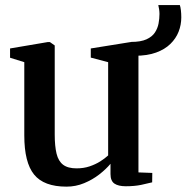

<svg xmlns="http://www.w3.org/2000/svg" viewBox="-20 -704 714 735"><path d="M461.5 9Q433 9 418 -1.2Q403 -11.5 403 -38V-77Q386 -56.5 360 -36.2Q334 -16 302 -2.8Q270 10.5 234.5 10.5Q148 10.5 110.5 -35.8Q73 -82 73 -185.5V-466L18.5 -483V-518.5L163 -543H171L189.5 -530V-189Q189.5 -144.5 196.5 -115.8Q203.5 -87 221.8 -73.2Q240 -59.5 273 -59.5Q300.5 -59.5 323.2 -67.2Q346 -75 363.8 -86.2Q381.5 -97.5 394 -109V-466L327.5 -483.5V-518.5L480 -543H489L510 -530V-44L563 -42L562.5 -6Q545.5 -1.5 520 3.8Q494.5 9 461.5 9ZM496.5 -490.5 481.5 -543.5Q519 -543.5 540.8 -553.5Q562.5 -563.5 573 -579.5Q583.5 -595.5 587 -614.2Q590.5 -633 590.5 -650.5Q590.5 -659 589.2 -667.8Q588 -676.5 586 -684.5H668.5Q671 -677.5 672.5 -664.8Q674 -652 674 -637.5Q674 -609 663.8 -582.8Q653.5 -556.5 632.2 -535.8Q611 -515 577.5 -502.8Q544 -490.5 496.5 -490.5Z"/></svg>

Font: Merriweather 72pt SemiBold
Style: Regular
Weight: 600
Version: Version 2.100